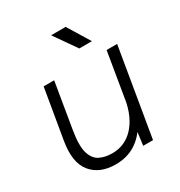

<svg xmlns="http://www.w3.org/2000/svg" viewBox="-168 -818 890 948"><g transform="rotate(-30 277.0 -344.0)"><path d="M381 0 393 -92 461 -500H521L437 0ZM54 -216 102 -500H162L119 -242ZM119 -242Q105 -159 117.5 -116.5Q130 -74 160.5 -59Q191 -44 231 -44Q304 -44 353.5 -97.5Q403 -151 419 -245L456 -241Q443 -161 411 -104.5Q379 -48 331 -18Q283 12 219 12Q128 12 81.5 -45Q35 -102 54 -216ZM348 -574 260 -700H343L420 -574Z"/></g></svg>

Font: Figtree Light Light
Style: Italic
Weight: 300
Italic angle: -9.5°
Version: Version 2.000